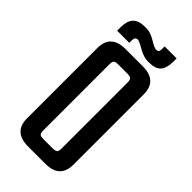

<svg xmlns="http://www.w3.org/2000/svg" viewBox="-239 -816 872 872"><g transform="rotate(45 196.5 -380.0)"><path d="M141 -626H252Q345 -626 345 -538V-88Q345 0 252 0H141Q47 0 47 -88V-538Q47 -626 141 -626ZM255 -102V-524Q255 -542 249 -547.5Q243 -553 225 -553H167Q149 -553 143.5 -547.5Q138 -542 138 -524V-102Q138 -84 143.5 -78.5Q149 -73 167 -73H225Q243 -73 249 -78.5Q255 -84 255 -102ZM133 -673V-658H55V-680Q55 -720 73 -740Q91 -760 133 -760H142Q167 -760 198.5 -741Q230 -722 240 -722Q250 -722 254 -726.5Q258 -731 258 -746V-760H335V-737Q335 -698 318 -678Q301 -658 258 -658H251Q225 -658 192 -677Q159 -696 150 -696Q133 -696 133 -673Z"/></g></svg>

Font: Teko Regular
Style: Regular
Weight: 400
Designer: Manushi Parikh, Jonny Pinhorn
Foundry: Indian Type Foundry
Version: Version 1.105;PS 1.0;hotconv 1.0.78;makeotf.lib2.5.61930; tt